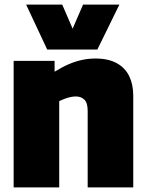

<svg xmlns="http://www.w3.org/2000/svg" viewBox="-20 -810 634 830"><path d="M39 0V-547H216V-500Q250 -521 278.5 -533Q307 -545 335 -551Q363 -557 393 -557Q448 -557 484.5 -537Q521 -517 538.5 -481Q556 -445 556 -397V0H359V-331Q359 -365 345 -379Q331 -393 308 -393Q297 -393 285 -390.5Q273 -388 261 -383.5Q249 -379 236 -373V0ZM496 -790 401 -596H184L93 -790H249L294 -686L339 -790Z"/></svg>

Font: Georama ExtraCondensed Thin ExtraBold
Style: Regular
Weight: 800
Version: Version 1.001